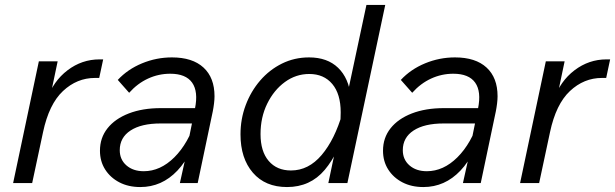

<svg xmlns="http://www.w3.org/2000/svg" viewBox="-20 -740 2486 776"><path d="M33 0 137 -492H213L180 -335H168Q195 -412 253 -456Q311 -500 382 -500H397L381 -425H364Q291 -425 234.5 -372Q178 -319 154 -206L110 0Z M707 0 729 -99 730 -114 768 -301Q782 -370 756.5 -406Q731 -442 668 -442Q621 -442 578.5 -422.5Q536 -403 502 -365L456 -417Q496 -460 554 -484Q612 -508 675 -508Q758 -508 802.5 -467Q847 -426 847 -351Q847 -338 845 -321.5Q843 -305 840 -290L779 0ZM630 -303H782L766 -241H629Q551 -241 507.5 -212.5Q464 -184 464 -133Q464 -95 491 -71.5Q518 -48 561 -48Q628 -48 684.5 -104Q741 -160 773 -259L791 -242Q760 -117 697 -50.5Q634 16 547 16Q499 16 462.5 -3Q426 -22 405 -55Q384 -88 384 -131Q384 -183 414.5 -221.5Q445 -260 500.5 -281.5Q556 -303 630 -303Z M1307 0 1347 -190Q1352 -216 1354.5 -238.5Q1357 -261 1357 -286Q1357 -360 1323 -400.5Q1289 -441 1230 -441Q1176 -441 1131.5 -408.5Q1087 -376 1060 -321Q1033 -266 1033 -198Q1033 -128 1066 -89.5Q1099 -51 1156 -51Q1227 -51 1280 -113.5Q1333 -176 1364 -283L1385 -245Q1351 -123 1292.5 -53.5Q1234 16 1140 16Q1052 16 1002 -42Q952 -100 952 -197Q952 -259 973 -315Q994 -371 1031.5 -414.5Q1069 -458 1119.5 -483Q1170 -508 1229 -508Q1303 -508 1346.5 -466Q1390 -424 1398 -348L1378 -331L1461 -720H1537L1384 0Z M1851 0 1873 -99 1874 -114 1912 -301Q1926 -370 1900.5 -406Q1875 -442 1812 -442Q1765 -442 1722.5 -422.5Q1680 -403 1646 -365L1600 -417Q1640 -460 1698 -484Q1756 -508 1819 -508Q1902 -508 1946.5 -467Q1991 -426 1991 -351Q1991 -338 1989 -321.5Q1987 -305 1984 -290L1923 0ZM1774 -303H1926L1910 -241H1773Q1695 -241 1651.5 -212.5Q1608 -184 1608 -133Q1608 -95 1635 -71.5Q1662 -48 1705 -48Q1772 -48 1828.5 -104Q1885 -160 1917 -259L1935 -242Q1904 -117 1841 -50.5Q1778 16 1691 16Q1643 16 1606.5 -3Q1570 -22 1549 -55Q1528 -88 1528 -131Q1528 -183 1558.5 -221.5Q1589 -260 1644.5 -281.5Q1700 -303 1774 -303Z M2082 0 2186 -492H2262L2229 -335H2217Q2244 -412 2302 -456Q2360 -500 2431 -500H2446L2430 -425H2413Q2340 -425 2283.5 -372Q2227 -319 2203 -206L2159 0Z"/></svg>

Font: Wix Madefor Text
Style: Italic
Weight: 400
Italic angle: -12°
Designer: Dalton Maag Ltd
Foundry: Dalton Maag Ltd
Version: Version 3.100